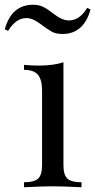

<svg xmlns="http://www.w3.org/2000/svg" viewBox="-72 -788 401 808"><path d="M271 -21V0Q190 -4 150 -4Q110 -4 29 0V-21Q72 -21 88.5 -36.5Q105 -52 105 -93V-406Q105 -453 87.5 -473.5Q70 -494 29 -494V-515Q61 -512 91 -512Q153 -512 195 -526V-93Q195 -52 211.5 -36.5Q228 -21 271 -21ZM67 -768Q92 -768 110 -759Q127 -751 159 -726Q191 -702 218 -702Q263 -702 295 -755L309 -748Q280 -645 191 -645Q165 -645 147 -654Q124 -667 97 -688Q65 -712 39 -712Q-5 -712 -38 -658L-52 -665Q-23 -768 67 -768Z"/></svg>

Font: Playfair Display
Style: Regular
Weight: 400
Designer: Claus Eggers S?rensen
Foundry: Claus Eggers S?rensen
Version: Version 1.003